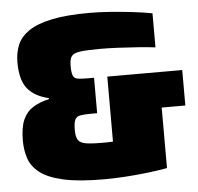

<svg xmlns="http://www.w3.org/2000/svg" viewBox="-51 -748 836 809"><g transform="rotate(-5 367.0 -344.0)"><path d="M358 8Q251 8 186 -6.5Q121 -21 87 -47.5Q53 -74 41.5 -109Q30 -144 30 -184Q30 -240 44.5 -272.5Q59 -305 87 -322.5Q115 -340 155 -349V-353Q95 -367 65.5 -403.5Q36 -440 36 -515Q36 -556 50 -589Q64 -622 99.5 -646Q135 -670 197.5 -683Q260 -696 357 -696Q397 -696 444.5 -692.5Q492 -689 538.5 -683.5Q585 -678 621 -671V-527Q588 -531 547 -534Q506 -537 464.5 -539Q423 -541 389 -541Q331 -541 303 -537Q275 -533 266.5 -520.5Q258 -508 258 -480Q258 -452 263 -439.5Q268 -427 282 -424.5Q296 -422 324 -422H352V-272H324Q296 -272 280 -269Q264 -266 258 -252.5Q252 -239 252 -209Q252 -182 260 -168.5Q268 -155 290.5 -150.5Q313 -146 358 -146Q370 -146 382.5 -146Q395 -146 408 -147V-422H725V-272H625V-16Q587 -9 539.5 -3.5Q492 2 445 5Q398 8 358 8Z"/></g></svg>

Font: Saira Black
Style: Regular
Weight: 900
Designer: Hector Gatti with collaboration of the Omnibus-Type team
Foundry: Omnibus-Type
Version: Version 1.100; ttfautohint (v1.8.3)